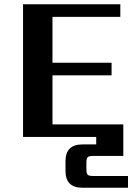

<svg xmlns="http://www.w3.org/2000/svg" viewBox="-20 -642 640 900"><path d="M417 183H580V238H366Q287 238 287 159V114Q287 35 366 35H431V0H88V-622H544V-563H226V-348H503V-289H226V-59H558V89H417Q397 89 391 95Q385 101 385 120V152Q385 171 391 177Q397 183 417 183Z"/></svg>

Font: Sarpanch SemiBold
Style: Regular
Weight: 600
Designer: Manushi Parikh (Devanagari and Latin), Jyotish Sonowal (Devanagari)
Foundry: Indian Type Foundry
Version: Version 2.004;PS 1.0;hotconv 1.0.78;makeotf.lib2.5.61930; tt